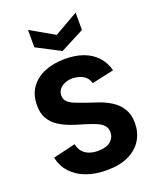

<svg xmlns="http://www.w3.org/2000/svg" viewBox="-170 -1046 942 1152"><g transform="rotate(-20 300.5 -469.5)"><path d="M456 -946V-835L304 -756L152 -835V-946L304 -859ZM180 -206Q186 -177 202 -158Q218 -139 243 -129.5Q268 -120 300 -120Q353 -120 380 -143Q407 -166 407 -200Q407 -228 390.5 -245.5Q374 -263 343.5 -275Q313 -287 274 -299Q234 -310 194 -324.5Q154 -339 120.5 -361Q87 -383 67 -417.5Q47 -452 48 -504Q48 -569 80.5 -614.5Q113 -660 169.5 -683.5Q226 -707 300 -707Q365 -707 416 -688.5Q467 -670 501 -633.5Q535 -597 549 -544L407 -513Q403 -535 387.5 -550.5Q372 -566 350 -573.5Q328 -581 305 -582Q277 -582 254.5 -573Q232 -564 218.5 -547Q205 -530 205 -508Q205 -483 220.5 -467.5Q236 -452 263 -441Q290 -430 322 -419Q363 -406 405.5 -391Q448 -376 484 -352.5Q520 -329 542 -292.5Q564 -256 564 -202Q564 -143 536 -96Q508 -49 451.5 -21Q395 7 309 7Q237 7 180 -14Q123 -35 86 -75Q49 -115 37 -172Z"/></g></svg>

Font: Albert Sans ExtraBold
Style: Regular
Weight: 800
Designer: Andreas Rasmussen
Foundry: a.Foundry
Version: Version 1.025